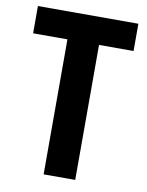

<svg xmlns="http://www.w3.org/2000/svg" viewBox="-82 -773 638 832"><g transform="rotate(10 237.5 -357.0)"><path d="M307 0H168V-594H17V-714H459V-594H307Z"/></g></svg>

Font: Noto Sans Tamil Condensed
Style: Bold
Weight: 700
Width: 3
Designer: Jelle Bosma - Monotype Design Team
Foundry: Monotype Imaging Inc.
Version: Version 2.004; ttfautohint (v1.8.4.7-5d5b)